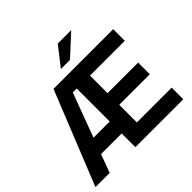

<svg xmlns="http://www.w3.org/2000/svg" viewBox="-211 -1125 1350 1350"><g transform="rotate(-45 464.0 -450.5)"><path d="M8 0 287.8 -697H881.4V-581.4H535.4V-406.8H839.2V-290.8H535.4V-115.6H881.4V0H405V-583.4H365.8L149.4 0ZM179.2 -136.4 219.8 -255.2H436V-136.4ZM423 -758.8 534.4 -901H668L513.6 -758.8Z"/></g></svg>

Font: Hanken Grotesk
Style: Regular
Weight: 400
Designer: Alfredo Marco Pradil
Foundry: Hanken Design Co.
Version: Version 3.013